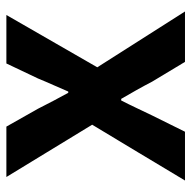

<svg xmlns="http://www.w3.org/2000/svg" viewBox="-19 -581 600 602"><g transform="rotate(-90 281.0 -280.0)"><path d="M103 -145 16 0H169L220 -103C236 -136 251 -169 267 -200H272C290 -169 309 -136 326 -103L388 0H467H546L371 -275L535 -560H383L336 -461C323 -429 308 -397 295 -366H291C274 -397 257 -429 241 -461L185 -560H27L191 -291Z"/></g></svg>

Font: GenSekiGothic2 TW B
Style: Regular
Weight: 700
Version: Version 2.100;PS 2.1;hotconv 16.6.51;makeotf.lib2.5.65220 DE